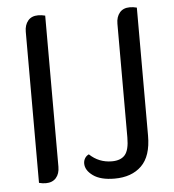

<svg xmlns="http://www.w3.org/2000/svg" viewBox="-52 -754 739 814"><g transform="rotate(-5 318.0 -347.0)"><path d="M82 2V-641Q82 -670 97 -688Q112 -706 140 -706Q155 -706 170 -702V-59Q170 -29 154.5 -11.5Q139 6 111 6Q97 6 82 2ZM280 -63Q280 -75 286 -85Q292 -95 303 -100Q343 -62 398 -62Q436 -62 454 -83Q472 -104 472 -157V-641Q472 -670 487 -688Q502 -706 530 -706Q545 -706 560 -702V-157Q560 -70 518 -29Q476 12 403 12Q344 12 312 -11Q280 -34 280 -63Z"/></g></svg>

Font: Thasadith
Style: Bold
Weight: 700
Designer: Cadson Demak Co.,Ltd.
Foundry: Cadson Demak Co.,Ltd.
Version: Version 1.000; ttfautohint (v1.6)